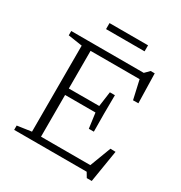

<svg xmlns="http://www.w3.org/2000/svg" viewBox="-203 -999 1104 1174"><g transform="rotate(30 349.0 -412.0)"><path d="M477 -491.5 476 -362.5 477 -234H441.5L427 -340.5H185V-386L427 -386.5L441.5 -491.5ZM626 -520.5 588.5 -520 552.5 -679.5 581 -652H168V-698H561.5L592.5 -729H621ZM552.5 -24.5 617 -194.5 653.5 -193.5 616.5 33.5H581.5L561.5 0H168V-46H584.5ZM49.5 0V-30.5L149.5 -45V-652.5L49.5 -667.5V-698H212.5V0ZM228 -814.5V-857H500V-814.5Z"/></g></svg>

Font: Newsreader 9pt Light
Style: Regular
Weight: 300
Designer: Hugues Gentile
Foundry: Production Type
Version: Version 1.003